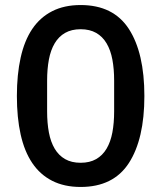

<svg xmlns="http://www.w3.org/2000/svg" viewBox="-20 -730 640 762"><path d="M300 12Q235 12 187 -12.5Q139 -37 108 -83Q77 -129 62 -196Q47 -263 47 -349Q47 -434 62 -501.5Q77 -569 108 -615Q139 -661 187 -685.5Q235 -710 300 -710Q430 -710 491.5 -615Q553 -520 553 -349Q553 -178 491.5 -83Q430 12 300 12ZM300 -84Q336 -84 361.5 -98.5Q387 -113 403 -140Q419 -167 426 -204.5Q433 -242 433 -288V-410Q433 -456 426 -493.5Q419 -531 403 -558Q387 -585 361.5 -599.5Q336 -614 300 -614Q264 -614 238.5 -599.5Q213 -585 197 -558Q181 -531 174 -493.5Q167 -456 167 -410V-288Q167 -242 174 -204.5Q181 -167 197 -140Q213 -113 238.5 -98.5Q264 -84 300 -84Z"/></svg>

Font: IBM Plex Sans Devanagari Medium
Style: Regular
Weight: 500
Designer: Mike Abbink, Paul van der Laan, Pieter van Rosmalen, Erin McLaughlin
Foundry: Bold Monday
Version: Version 1.1